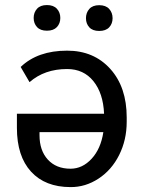

<svg xmlns="http://www.w3.org/2000/svg" viewBox="-20 -742 567 771"><path d="M47.9 0ZM249.5 -538.6Q356.9 -538.6 422.9 -465.3Q488.8 -392.1 488.8 -270.5V-252.9Q488.8 -180.2 458.5 -119.6Q428.2 -59.1 375.5 -24.7Q322.8 9.8 263.2 9.3Q161.6 9.3 104.7 -52.7Q47.9 -114.7 47.9 -228.5V-285.2H397.9Q394.5 -367.2 355.2 -416Q315.9 -464.8 249.5 -464.8Q158.7 -464.8 98.6 -412.1L63 -473.1Q131.3 -538.6 249.5 -538.6ZM263.2 -64.5Q311 -64.5 347.9 -104.5Q384.8 -144.5 395 -211.4H138.7V-198.7Q138.7 -137.7 172.1 -101.1Q205.6 -64.5 263.2 -64.5ZM115.2 -669.9Q115.2 -691.9 128.7 -706.8Q142.1 -721.7 168.5 -721.7Q194.8 -721.7 208.5 -706.8Q222.2 -691.9 222.2 -669.9Q222.2 -647.9 208.5 -633.3Q194.8 -618.7 168.5 -618.7Q142.1 -618.7 128.7 -633.3Q115.2 -647.9 115.2 -669.9ZM325.2 -668.9Q325.2 -690.9 338.6 -706.1Q352.1 -721.2 378.4 -721.2Q404.8 -721.2 418.5 -706.1Q432.1 -690.9 432.1 -668.9Q432.1 -647 418.5 -632.3Q404.8 -617.7 378.4 -617.7Q352.1 -617.7 338.6 -632.3Q325.2 -647 325.2 -668.9Z"/></svg>

Font: Roboto
Style: Regular
Weight: 400
Designer: Google
Version: Version 2.134; 2016; ttfautohint (v1.6)